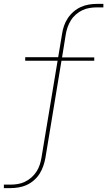

<svg xmlns="http://www.w3.org/2000/svg" viewBox="-40 -755 560 990"><path d="M-20 215V197H13Q32 197 51 194Q70 191 88 182.5Q106 174 121.5 160.5Q137 147 148 130Q159 113 165 94.5Q171 76 174 57L257 -442H90V-460H260L280 -580Q283 -601 290 -621.5Q297 -642 309.5 -661Q322 -680 339.5 -695Q357 -710 377 -719Q397 -728 418 -731.5Q439 -735 460 -735H493V-717H460Q442 -717 422.5 -714Q403 -711 385 -702.5Q367 -694 351.5 -680.5Q336 -667 325.5 -650Q315 -633 308.5 -614.5Q302 -596 299 -577L280 -459H446V-442H277L194 60Q190 81 183 101.5Q176 122 164 141Q152 160 134.5 175Q117 190 97 199Q77 208 55.5 211.5Q34 215 13 215Z"/></svg>

Font: Iosevka SS04 Thin
Style: Italic
Weight: 100
Italic angle: -9°
Monospace: yes
Designer: Belleve Invis
Foundry: Belleve Invis
Version: Version 19.0.0; ttfautohint (v1.8.4)